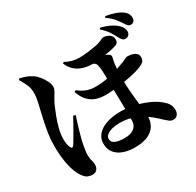

<svg xmlns="http://www.w3.org/2000/svg" viewBox="-192 -1072 1384 1357"><g transform="rotate(-30 500.0 -393.5)"><path d="M545 53Q497 53 456 39Q415 25 390 -5Q365 -35 365 -82Q365 -125 393 -156Q421 -187 470.5 -203Q520 -219 583 -219Q640 -219 695 -206Q750 -193 796 -172.5Q842 -152 871 -128Q900 -106 913 -84.5Q926 -63 926 -34Q926 -13 914 3Q902 19 879 19Q861 19 847 7.5Q833 -4 819 -16Q765 -69 719 -98Q673 -127 629 -139.5Q585 -152 536 -152Q503 -152 475.5 -145Q448 -138 431 -124.5Q414 -111 414 -92Q414 -65 441 -53Q468 -41 519 -41Q567 -41 594.5 -63Q622 -85 622 -123Q622 -177 621.5 -223.5Q621 -270 620 -308Q619 -346 618.5 -376Q618 -406 618 -426Q618 -450 617.5 -479.5Q617 -509 615.5 -536Q614 -563 609 -580Q605 -600 584 -607.5Q563 -615 549 -619L590 -636Q609 -635 632 -631Q655 -627 676.5 -621.5Q698 -616 710 -609Q724 -602 726 -592.5Q728 -583 724 -569Q715 -538 712.5 -493.5Q710 -449 710 -408Q710 -352 714 -306.5Q718 -261 722 -223.5Q726 -186 730 -153Q734 -120 734 -89Q734 -50 714.5 -17.5Q695 15 653.5 34Q612 53 545 53ZM188 70Q173 70 153.5 62.5Q134 55 113 24Q87 -13 71.5 -82.5Q56 -152 56 -240Q56 -292 63.5 -341.5Q71 -391 81 -434.5Q91 -478 98 -511Q104 -534 108.5 -554.5Q113 -575 116.5 -596.5Q120 -618 120 -643Q120 -680 103 -715Q86 -750 73 -770L81 -779Q104 -774 126.5 -766.5Q149 -759 174 -743Q194 -731 213.5 -707.5Q233 -684 246.5 -657.5Q260 -631 260 -607Q260 -594 252 -578.5Q244 -563 231 -542.5Q218 -522 204 -493Q193 -467 176.5 -425.5Q160 -384 148 -337.5Q136 -291 136 -250Q136 -230 139 -211Q142 -192 147 -183Q152 -170 159.5 -169Q167 -168 174 -178Q181 -189 194.5 -211.5Q208 -234 223.5 -261Q239 -288 254 -315Q269 -342 279 -361L297 -355Q289 -332 281 -306Q273 -280 265 -254Q257 -228 251 -203Q245 -178 240 -158Q235 -132 231.5 -108Q228 -84 228 -70Q228 -40 234 -23Q240 -6 240 16Q240 39 227.5 54.5Q215 70 188 70ZM554 -372Q514 -372 479.5 -382.5Q445 -393 417.5 -420.5Q390 -448 371 -499L383 -508Q402 -493 422 -482Q442 -471 465.5 -464.5Q489 -458 517 -458Q565 -458 598.5 -464Q632 -470 662 -477Q690 -485 719.5 -494.5Q749 -504 772 -513Q789 -520 800 -526Q811 -532 813 -532Q819 -532 833 -531Q847 -530 863 -525.5Q879 -521 890.5 -510Q902 -499 902 -479Q902 -461 894 -449Q886 -437 859 -425Q818 -408 768.5 -398Q719 -388 672 -381Q638 -377 610.5 -374.5Q583 -372 554 -372ZM580 -608Q544 -608 509 -618Q474 -628 446 -651.5Q418 -675 401 -715L411 -723Q435 -709 464 -701Q493 -693 521 -693Q552 -693 591 -697.5Q630 -702 669 -710Q700 -717 715 -725.5Q730 -734 737 -734Q765 -734 787 -719Q809 -704 809 -678Q809 -661 802.5 -652.5Q796 -644 784 -640Q762 -633 735 -627Q708 -621 679 -616.5Q650 -612 624.5 -610Q599 -608 580 -608ZM872 -646Q857 -646 848 -656.5Q839 -667 829 -685Q817 -709 800 -735.5Q783 -762 747 -794L754 -804Q794 -795 828.5 -778Q863 -761 884 -740Q898 -725 903.5 -712.5Q909 -700 910 -685Q909 -665 898 -655.5Q887 -646 872 -646ZM954 -713Q941 -713 931.5 -723Q922 -733 912 -750Q901 -767 880.5 -793Q860 -819 821 -846L827 -857Q872 -849 904 -837.5Q936 -826 959 -808Q976 -795 982.5 -779.5Q989 -764 989 -752Q989 -736 980.5 -724.5Q972 -713 954 -713Z"/></g></svg>

Font: Noto Serif TC ExtraBold
Style: Regular
Weight: 800
Designer: Ryoko NISHIZUKA 西塚涼子 (kana & ideographs); Frank Grießhammer (Latin, Greek & Cyrillic); Wenlong ZHANG 张文龙 (bopomofo); San
Foundry: Adobe
Version: Version 2.002-H1;hotconv 1.1.0;makeotfexe 2.6.0